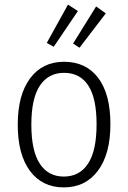

<svg xmlns="http://www.w3.org/2000/svg" viewBox="-20 -802 556 833"><path d="M459 -263Q459 -134 405 -61.5Q351 11 257 11Q163 11 110 -60.5Q57 -132 57 -261Q57 -390 110.5 -462Q164 -534 258 -534Q353 -534 406 -464Q459 -394 459 -263ZM116 -261Q116 -148 152.5 -92Q189 -36 257 -36Q325 -36 362 -92Q399 -148 399 -263Q399 -376 363 -431Q327 -486 258 -486Q190 -486 153 -430.5Q116 -375 116 -261ZM318 -754 213 -599 183 -616 275 -782ZM439 -744 325 -595 297 -613 397 -774Z"/></svg>

Font: Fira Sans Condensed Light
Style: Regular
Weight: 300
Width: 3
Designer: bBox Type GmbH & Carrois Corporate GbR & Edenspiekermann AG
Foundry: bBox Type GmbH & Carrois Corporate GbR & Edenspiekermann AG
Version: Version 4.301